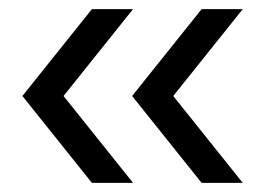

<svg xmlns="http://www.w3.org/2000/svg" viewBox="-20 -479 580 420"><path d="M181 -79 29 -269 181 -459H271L119 -269L271 -79ZM421 -459H511L359 -269L511 -79H421L269 -269Z"/></svg>

Font: Kosmopol Plus Jakarta Sans
Style: Regular
Weight: 400
Designer: Gumpita Rahayu
Foundry: Tokotype
Version: Version 2.006